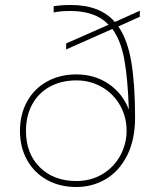

<svg xmlns="http://www.w3.org/2000/svg" viewBox="-20 -734 640 769"><path d="M60 -210Q60 -276 88.5 -327.5Q117 -379 168.5 -407.5Q220 -436 286 -436Q359 -436 415 -398Q471 -360 496 -295Q492 -418 478 -495Q464 -572 430 -618L245 -536V-560L415 -635Q363 -690 262 -690Q220 -690 195 -684V-709Q225 -714 264 -714Q381 -714 440 -646L540 -691V-667L454 -628Q491 -575 506 -485.5Q521 -396 521 -263Q521 -174 489 -111Q457 -48 403.5 -16.5Q350 15 286 15Q219 15 168 -13.5Q117 -42 88.5 -93Q60 -144 60 -210ZM487 -210Q487 -267 460 -313.5Q433 -360 387 -386Q341 -412 286 -412Q226 -412 180 -387Q134 -362 109 -316Q84 -270 84 -210Q84 -119 139.5 -64Q195 -9 286 -9Q345 -9 391 -37Q437 -65 462 -111.5Q487 -158 487 -210Z"/></svg>

Font: Prompt Thin
Style: Regular
Weight: 250
Designer: Katatrad Team
Foundry: CadsonDemak
Version: Version 1.001